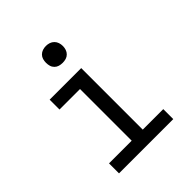

<svg xmlns="http://www.w3.org/2000/svg" viewBox="-203 -875 1006 1006"><g transform="rotate(-45 300.0 -371.5)"><path d="M99 0V-74H267V-457H115V-530H349V-74H501V0ZM300 -618Q287 -618 275 -621.5Q263 -625 254 -634Q245 -643 241.5 -655Q238 -667 238 -680Q238 -693 241.5 -705Q245 -717 254 -726Q263 -735 275 -739Q287 -743 300 -743Q313 -743 325 -739Q337 -735 346 -726Q355 -717 359 -705Q363 -693 363 -680Q363 -667 359 -655Q355 -643 346 -634Q337 -625 325 -621.5Q313 -618 300 -618Z"/></g></svg>

Font: Iosevka Curly Extended
Style: Regular
Weight: 400
Width: 7
Monospace: yes
Designer: Belleve Invis
Foundry: Belleve Invis
Version: Version 11.1.0; ttfautohint (v1.8.3)